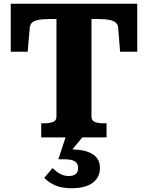

<svg xmlns="http://www.w3.org/2000/svg" viewBox="-20 -730 786 1020"><path d="M280 -111V-629H250Q210 -629 185.5 -624.5Q161 -620 150 -609.5Q139 -599 138 -581L127 -455H37V-710H709V-455H618L608 -581Q607 -599 595.5 -609.5Q584 -620 560 -624.5Q536 -629 496 -629H466V-111Q466 -89 484 -82Q502 -75 529 -75H546V0H199V-75H216Q243 -75 261.5 -82Q280 -89 280 -111ZM421 -5 352 79 348 64Q401 63 437 73.5Q473 84 492 106Q511 128 511 161Q511 191 499 211.5Q487 232 467 245Q447 258 419.5 264Q392 270 361 270Q308 270 273 254.5Q238 239 215 215L259 163Q269 172 281.5 182Q294 192 310 198.5Q326 205 346 205Q371 205 383 194Q395 183 395 162Q395 140 379 128Q363 116 317 116H290L330 -5Z"/></svg>

Font: Roboto Serif 20pt
Style: Bold
Weight: 700
Version: Version 1.008